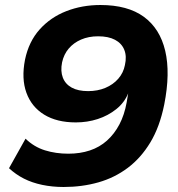

<svg xmlns="http://www.w3.org/2000/svg" viewBox="-20 -736 711 767"><path d="M234 11Q189 11 148.5 2.5Q108 -6 75.5 -22.5Q43 -39 16 -64L82 -182Q116 -149 159.5 -135.5Q203 -122 253 -122Q300 -122 339 -135Q378 -148 407.5 -174.5Q437 -201 457 -239Q477 -277 486 -327L492 -363Q477 -326 444.5 -300Q412 -274 370.5 -260.5Q329 -247 283 -247Q207 -247 156.5 -278Q106 -309 85.5 -365.5Q65 -422 80 -498Q95 -570 138.5 -618.5Q182 -667 245 -691.5Q308 -716 381 -716Q490 -716 554.5 -669Q619 -622 640 -533Q661 -444 636 -318Q618 -229 580.5 -167Q543 -105 490.5 -65.5Q438 -26 373 -7.5Q308 11 234 11ZM332 -372Q370 -372 401 -385Q432 -398 452.5 -421.5Q473 -445 479 -476Q487 -511 476.5 -537Q466 -563 439.5 -577Q413 -591 372 -591Q334 -591 304 -578Q274 -565 254.5 -542Q235 -519 228 -487Q221 -452 231 -426Q241 -400 266.5 -386Q292 -372 332 -372Z"/></svg>

Font: Nunito Sans 7pt SemiExpanded ExtraBold
Style: Italic
Weight: 800
Width: 6
Italic angle: -9°
Designer: Vernon Adams
Foundry: Vernon Adams
Version: Version 3.101;gftools[0.9.27]